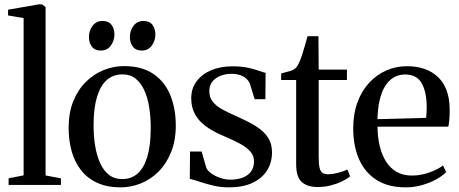

<svg xmlns="http://www.w3.org/2000/svg" viewBox="-20 -838 2080 870"><path d="M87 -43.5V-756L16.5 -768V-794L157 -818.5H170L186.5 -806V-43L256 -30V0H19V-30Z M291 -258.5Q291 -327 312 -379.2Q333 -431.5 369 -467Q405 -502.5 449.8 -520.5Q494.5 -538.5 541.5 -538.5Q623.5 -538.5 675.5 -502.8Q727.5 -467 752 -406Q776.5 -345 776.5 -269.5Q776.5 -201 755.2 -148.5Q734 -96 698.5 -60.5Q663 -25 618.2 -7Q573.5 11 526.5 11Q465.5 11 420.8 -9.5Q376 -30 347.2 -66.8Q318.5 -103.5 304.8 -152.5Q291 -201.5 291 -258.5ZM534 -26.5Q575.5 -26.5 604.2 -52.2Q633 -78 648 -129.5Q663 -181 663 -258.5Q663 -307 656.2 -350.8Q649.5 -394.5 634.2 -428.2Q619 -462 594.8 -481.5Q570.5 -501 535 -501Q493 -501 464 -475.5Q435 -450 419.5 -398.8Q404 -347.5 404 -269.5Q404 -220.5 411.2 -176.8Q418.5 -133 433.8 -99Q449 -65 473.8 -45.8Q498.5 -26.5 534 -26.5ZM436.5 -609Q409.5 -609 396.2 -626.8Q383 -644.5 383 -670.5Q383 -699 399.5 -721Q416 -743 444 -743H445Q472.5 -743 485.5 -725.2Q498.5 -707.5 498.5 -681.5Q498.5 -654 482.2 -631.5Q466 -609 437.5 -609ZM622 -609Q595 -609 581.8 -626.8Q568.5 -644.5 568.5 -670.5Q568.5 -699 585 -721Q601.5 -743 629.5 -743H630.5Q658 -743 671 -725.2Q684 -707.5 684 -681.5Q684 -654 667.8 -631.5Q651.5 -609 623 -609Z M1018 11Q980 11 945.5 2.8Q911 -5.5 883.5 -14.8Q856 -24 840 -27.5L841 -151.5H893.5L915 -77Q920 -65 936.8 -52.8Q953.5 -40.5 976.8 -32.2Q1000 -24 1023 -24Q1057.5 -24 1081.5 -33.8Q1105.5 -43.5 1118.2 -62Q1131 -80.5 1131 -106.5Q1131 -132 1114.8 -151Q1098.5 -170 1067.2 -187Q1036 -204 989.5 -223.5Q944.5 -242.5 912.5 -266Q880.5 -289.5 863.5 -320.5Q846.5 -351.5 846.5 -392Q846.5 -437.5 871 -470Q895.5 -502.5 937.5 -520Q979.5 -537.5 1032.5 -537.5Q1074.5 -537.5 1103.2 -531.2Q1132 -525 1151.5 -517.8Q1171 -510.5 1183.5 -508L1182.5 -388.5H1134L1112 -459.5Q1107 -471.5 1096.2 -481.5Q1085.5 -491.5 1068.5 -497.5Q1051.5 -503.5 1028 -503.5Q1003 -503.5 980.2 -495Q957.5 -486.5 943 -469.2Q928.5 -452 928.5 -425Q928.5 -396 945 -376Q961.5 -356 988.8 -341.5Q1016 -327 1047.5 -313Q1079 -299 1108.5 -284Q1138 -269 1161.5 -250.5Q1185 -232 1198.8 -207Q1212.5 -182 1212.5 -147.5Q1212.5 -101 1189.8 -65.2Q1167 -29.5 1123.5 -9.2Q1080 11 1018 11Z M1419.5 9.5Q1373.5 9.5 1347.8 -12.8Q1322 -35 1322 -94V-475.5H1254V-505Q1261.5 -507.5 1272.5 -510.2Q1283.5 -513 1294 -516.2Q1304.5 -519.5 1310 -522.5Q1317 -526.5 1322 -532.2Q1327 -538 1331.2 -545.8Q1335.5 -553.5 1339 -562.5Q1344 -574 1350.2 -593.8Q1356.5 -613.5 1362.8 -635.2Q1369 -657 1373.5 -674H1423L1424 -522.5H1552V-475.5H1424V-130.5Q1424 -94.5 1428.2 -77Q1432.5 -59.5 1442.2 -54Q1452 -48.5 1468.5 -48.5Q1488 -48.5 1514 -55.5Q1540 -62.5 1554 -70L1566.5 -39Q1553 -27.5 1530 -16.2Q1507 -5 1478.8 2.2Q1450.5 9.5 1419.5 9.5Z M1818.5 11Q1740 11 1687.2 -22Q1634.5 -55 1607.5 -115.2Q1580.5 -175.5 1580.5 -256.5Q1580.5 -322.5 1599.8 -374.5Q1619 -426.5 1652.8 -463Q1686.5 -499.5 1730.5 -518.8Q1774.5 -538 1823.5 -538Q1913 -538 1964.2 -489.2Q2015.5 -440.5 2017.5 -348.5Q2018 -318 2016.2 -298Q2014.5 -278 2011.5 -264H1690.5Q1691 -217.5 1700.5 -177Q1710 -136.5 1728.8 -106.5Q1747.5 -76.5 1776.8 -59.5Q1806 -42.5 1846.5 -42.5Q1886 -42.5 1925.5 -56.5Q1965 -70.5 1987.5 -88.5L2001.5 -58Q1984.5 -40.5 1955.8 -24.8Q1927 -9 1891.2 1Q1855.5 11 1818.5 11ZM1690.5 -298 1911 -304Q1912.5 -315.5 1912.8 -327.5Q1913 -339.5 1913.5 -350.5Q1913.5 -420.5 1891 -460.5Q1868.5 -500.5 1815.5 -500.5Q1786.5 -500.5 1763.5 -486.8Q1740.5 -473 1724.5 -446.8Q1708.5 -420.5 1700 -383Q1691.5 -345.5 1690.5 -298Z"/></svg>

Font: Merriweather 96pt
Style: Regular
Weight: 400
Version: Version 2.100